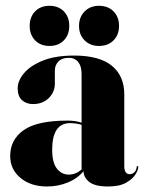

<svg xmlns="http://www.w3.org/2000/svg" viewBox="-20 -650 518 679"><path d="M16 -98.5Q16 -156 63.8 -189.8Q111.5 -223.5 219.5 -223.5Q248 -223.5 268.5 -216V-389Q268.5 -416 256.5 -430.8Q244.5 -445.5 223.5 -445.5Q199 -445.5 186.5 -432.5Q174 -419.5 174 -400.5V-354Q174 -324.5 152.5 -303.2Q131 -282 96.5 -282Q73 -282 57.8 -295.8Q42.5 -309.5 42.5 -337.5Q42.5 -364.5 65 -391.2Q87.5 -418 131.8 -435.8Q176 -453.5 242 -453.5Q331 -453.5 375.2 -417.8Q419.5 -382 419.5 -316V-62.5Q419.5 -34 439 -34Q447 -34 454.2 -39.8Q461.5 -45.5 463.5 -59.5Q464 -63 466 -63Q469 -63 469 -59.5Q469 -49 458.8 -32.8Q448.5 -16.5 425.2 -3.5Q402 9.5 362 9.5Q316 9.5 295.8 -6.5Q275.5 -22.5 275.5 -44.5Q253 -18 218.8 -4.2Q184.5 9.5 146 9.5Q89 9.5 52.5 -20.8Q16 -51 16 -98.5ZM164.5 -120Q164.5 -75.5 181 -54Q197.5 -32.5 223.5 -32.5Q247.5 -32.5 268.5 -50.5V-208.5Q250.5 -214.5 227.5 -214.5Q164.5 -214.5 164.5 -120ZM155 -487.5Q123.5 -487.5 104.2 -507.2Q85 -527 85 -558.5Q85 -590 104.2 -609.8Q123.5 -629.5 155 -629.5Q186.5 -629.5 205.8 -609.8Q225 -590 225 -558.5Q225 -527 205.8 -507.2Q186.5 -487.5 155 -487.5ZM330 -487.5Q299 -487.5 279.2 -507.2Q259.5 -527 259.5 -558.5Q259.5 -589.5 279.2 -609.5Q299 -629.5 330 -629.5Q362 -629.5 381.5 -609.8Q401 -590 401 -558.5Q401 -527 381.5 -507.2Q362 -487.5 330 -487.5Z"/></svg>

Font: Fraunces 144pt
Style: Bold
Weight: 700
Version: Version 1.000;[b76b70a41]